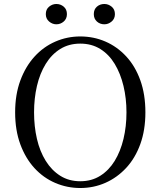

<svg xmlns="http://www.w3.org/2000/svg" viewBox="-20 -928 807 964"><path d="M263 -806Q243 -806 226.5 -820Q210 -834 210 -857Q210 -881 226.5 -894.5Q243 -908 263 -908Q284 -908 300 -894.5Q316 -881 316 -857Q316 -834 300 -820Q284 -806 263 -806ZM504 -806Q482 -806 466.5 -820Q451 -834 451 -857Q451 -881 466.5 -894.5Q482 -908 504 -908Q524 -908 540.5 -894.5Q557 -881 557 -857Q557 -834 540.5 -820Q524 -806 504 -806ZM383 16Q317 16 257.5 -9.5Q198 -35 153 -84Q108 -133 82 -203.5Q56 -274 56 -364Q56 -453 82 -523.5Q108 -594 153 -643.5Q198 -693 257.5 -719Q317 -745 383 -745Q450 -745 509 -719.5Q568 -694 613.5 -645Q659 -596 684.5 -525Q710 -454 710 -364Q710 -275 684.5 -204.5Q659 -134 613.5 -85Q568 -36 509 -10Q450 16 383 16ZM383 -18Q440 -18 483.5 -45.5Q527 -73 556 -120.5Q585 -168 600 -230.5Q615 -293 615 -364Q615 -434 600 -496.5Q585 -559 556 -607Q527 -655 483.5 -682Q440 -709 383 -709Q326 -709 282.5 -682Q239 -655 209.5 -607Q180 -559 165.5 -496.5Q151 -434 151 -364Q151 -293 165.5 -230.5Q180 -168 209.5 -120.5Q239 -73 282.5 -45.5Q326 -18 383 -18Z"/></svg>

Font: Noto Serif JP
Style: Regular
Weight: 400
Designer: Ryoko NISHIZUKA  (kana & ideographs); Frank Grießhammer (Latin, Greek & Cyrillic); Wenlong ZHANG  (bopomofo); Sandoll Co
Foundry: Adobe
Version: Version 2.003-H1;hotconv 1.1.1;makeotfexe 2.6.0